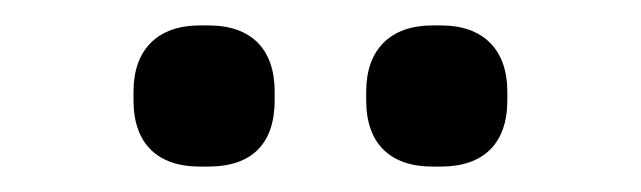

<svg xmlns="http://www.w3.org/2000/svg" viewBox="-20 -731 504 151"><path d="M85 -659V-652C85 -618 104 -600 137 -600H144C178 -600 196 -618 196 -652V-659C196 -692 178 -711 144 -711H137C104 -711 85 -692 85 -659ZM268 -652C268 -618 287 -600 320 -600H327C360 -600 379 -618 379 -652V-659C379 -692 360 -711 327 -711H320C287 -711 268 -692 268 -659Z"/></svg>

Font: LT Superior Serif Medium
Style: Regular
Weight: 500
Designer: Daniel Lyons
Foundry: LyonsType
Version: Version 2.120;FEAKit 1.0